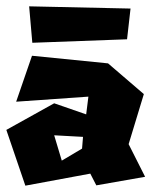

<svg xmlns="http://www.w3.org/2000/svg" viewBox="-20 -598 500 606"><path d="M72 -578 82 -463 381 -474 392 -571ZM175 -91 151 -171 242 -166 239 -129ZM31 -277 259 -293 252 -237 151 -272 0 -188 60 -12 265 -50 284 -13 438 -40 386 -143 434 -301 321 -398 81 -422Z"/></svg>

Font: Super Mario
Style: Regular
Weight: 400
Version: Version 1.0